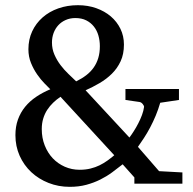

<svg xmlns="http://www.w3.org/2000/svg" viewBox="-20 -704 739 736"><path d="M211.9 -333Q196.8 -322.8 183.8 -310.3Q170.9 -297.9 161.1 -283Q151.4 -268.1 145.8 -249.8Q140.1 -231.4 140.1 -209Q140.1 -175.3 151.4 -146.7Q162.6 -118.2 182.1 -97.4Q201.7 -76.7 228.3 -64.9Q254.9 -53.2 285.2 -53.2Q308.1 -53.2 326.9 -57.9Q345.7 -62.5 361.6 -70.3Q377.4 -78.1 391.4 -88.1Q405.3 -98.1 418 -108.9ZM362.8 -526.9Q362.8 -548.3 357.2 -567.9Q351.6 -587.4 339.8 -602.3Q328.1 -617.2 310.5 -626Q293 -634.8 269 -634.8Q248.5 -634.8 231.9 -627.4Q215.3 -620.1 203.6 -607.4Q191.9 -594.7 185.5 -577.6Q179.2 -560.5 179.2 -541Q179.2 -516.1 188.7 -494.4Q198.2 -472.7 212.2 -454.3Q226.1 -436 242.2 -420.7Q258.3 -405.3 272 -392.1Q293.9 -402.8 310.8 -415.8Q327.6 -428.7 339.1 -445.1Q350.6 -461.4 356.7 -481.7Q362.8 -502 362.8 -526.9ZM495.1 0V-23.9L450.2 -74.2Q430.7 -58.6 409.7 -43.2Q388.7 -27.8 364.3 -15.6Q339.8 -3.4 311 4.4Q282.2 12.2 247.1 12.2Q204.1 12.2 166.3 -2.7Q128.4 -17.6 100.1 -43.9Q71.8 -70.3 55.4 -106.7Q39.1 -143.1 39.1 -186Q39.1 -218.8 48.8 -245.8Q58.6 -272.9 76.4 -294.7Q94.2 -316.4 118.9 -333Q143.6 -349.6 172.9 -361.8Q164.6 -370.1 150.4 -384.5Q136.2 -398.9 122.6 -418.5Q108.9 -438 98.9 -462.4Q88.9 -486.8 88.9 -515.1Q88.9 -552.7 103.3 -583.7Q117.7 -614.7 143.3 -637.2Q168.9 -659.7 203.6 -671.9Q238.3 -684.1 278.8 -684.1Q316.9 -684.1 349.1 -672.6Q381.3 -661.1 404.8 -641.1Q428.2 -621.1 441.7 -593.5Q455.1 -565.9 455.1 -533.2Q455.1 -496.6 442.4 -469.2Q429.7 -441.9 408.9 -421.4Q388.2 -400.9 361.8 -385.5Q335.4 -370.1 308.1 -357.9L476.1 -176.8Q483.9 -187 492.9 -201.2Q502 -215.3 510 -231Q518.1 -246.6 524.2 -262.9Q530.3 -279.3 532.2 -293.9Q532.7 -298.3 527.1 -305.2Q521.5 -312 515.1 -313L460.9 -320.8V-362.8H666V-320.8L594.2 -310.1Q586.9 -284.7 576.9 -260.7Q566.9 -236.8 555.4 -215.1Q543.9 -193.4 531.7 -174.8Q519.5 -156.2 508.8 -141.1L589.8 -47.9L679.2 -43V0Z"/></svg>

Font: Charis SIL Afr
Style: Regular
Weight: 400
Foundry: SIL International
Version: Version 5.000